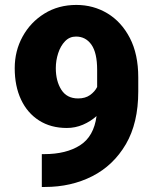

<svg xmlns="http://www.w3.org/2000/svg" viewBox="-20 -741 620 771"><path d="M147.9 -122.1H157.7Q245.6 -122.1 301.3 -157.5Q356.9 -192.9 367.7 -274.9Q343.8 -253.4 313 -240.2Q282.2 -227.1 248.5 -227.1Q184.1 -227.1 137 -257.1Q89.8 -287.1 64.5 -341.1Q39.1 -395 39.1 -467.3Q39.1 -536.6 70.8 -594.2Q102.5 -651.9 158.4 -686.5Q214.4 -721.2 286.6 -721.2Q355 -721.2 411.4 -687.3Q467.8 -653.3 501.5 -588.4Q535.2 -523.4 535.2 -430.2V-373.5Q535.2 -247.1 485.4 -161.9Q435.5 -76.7 350.6 -33.4Q265.6 9.8 160.6 9.8H147.9ZM204.1 -467.3Q204.1 -415.5 226.3 -380.6Q248.5 -345.7 293.5 -345.7Q322.3 -345.7 341.3 -359.1Q360.4 -372.6 370.1 -391.6V-460.4Q370.1 -528.8 347.2 -561.5Q324.2 -594.2 285.2 -594.2Q259.3 -594.2 241.2 -575.4Q223.1 -556.6 213.6 -527.3Q204.1 -498 204.1 -467.3Z"/></svg>

Font: Vazirmatn RD UI Black
Style: Regular
Weight: 900
Designer: Saber Rastikerdar
Foundry: Saber Rastikerdar
Version: Version 33.003